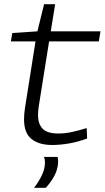

<svg xmlns="http://www.w3.org/2000/svg" viewBox="-20 -684 501 919"><path d="M395 -71 397 -21Q351 -4 308.5 3Q266 10 230 10Q167 10 131 -18.5Q95 -47 95 -113Q95 -138 100 -170L150 -486H32L39 -526L159 -534L191 -664H244L223 -534H461L453 -486H215L165 -172Q162 -151 162 -132Q162 -92 183.5 -68.5Q205 -45 259 -45Q292 -45 326 -52.5Q360 -60 395 -71ZM190 67H256Q259 82 258 96Q256 128 240 158Q224 188 199 215H143Q166 185 180 155.5Q194 126 195 99Q196 79 190 67Z"/></svg>

Font: Georama Expanded Light
Style: Italic
Weight: 300
Width: 7
Italic angle: -9°
Designer: Jean-Baptiste Levee
Foundry: Production Type
Version: Version 1.000